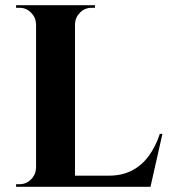

<svg xmlns="http://www.w3.org/2000/svg" viewBox="-20 -720 657 740"><path d="M269 -700V0H119V-700ZM533 -43 557 0H266V-43ZM606 -204 560 0H364L400 -43Q450 -43 488 -62.5Q526 -82 553 -118.5Q580 -155 596 -204ZM122 -73V0H42V-10Q42 -10 48.5 -10Q55 -10 55 -10Q81 -10 99.5 -28.5Q118 -47 119 -73ZM122 -627H119Q118 -653 99.5 -671.5Q81 -690 55 -690Q55 -690 48.5 -690Q42 -690 42 -690V-700H122ZM266 -627V-700H346V-690Q345 -690 339 -690Q333 -690 333 -690Q307 -690 288.5 -671.5Q270 -653 269 -627Z"/></svg>

Font: Cinzel
Style: Bold
Weight: 700
Designer: Natanael Gama
Version: Version 2.000